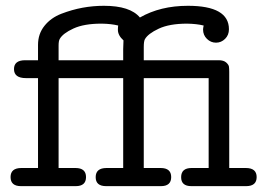

<svg xmlns="http://www.w3.org/2000/svg" viewBox="-20 -636 915 656"><path d="M53.2 -62H109.9V-369.1H68.8Q27.8 -369.1 27.8 -399.9Q27.8 -429.7 64.9 -430.2H109.9V-482.9Q109.9 -520 131.8 -547.6Q153.8 -575.2 189.9 -589.1Q226.1 -603 262 -609.6Q297.9 -616.2 335 -616.2Q424.8 -616.2 458 -576.2Q527.8 -616.2 622.1 -616.2Q762.2 -616.2 762.2 -536.1Q762.2 -516.1 749 -503.2Q735.8 -490.2 718 -490.2Q700.2 -490.2 687 -503.2Q673.8 -516.1 673.8 -535.2Q673.8 -539.1 675.8 -548.8Q651.9 -554.7 619.1 -555.2Q559.1 -555.2 522.5 -538.1Q485.8 -521 475.1 -502Q471.2 -495.1 471.2 -475.1V-430.2H727.1Q744.1 -430.2 752.7 -422.6Q761.2 -415 762.2 -408.4Q763.2 -401.9 763.2 -390.1V-62H819.8Q856.9 -62 856.9 -31Q856.9 0 820.8 0H633.8Q598.6 0 598.9 -31Q599.1 -62 634.8 -62H692.9V-369.1H471.2V-62H528.8Q564.9 -62 564.9 -31Q564.9 0 529.8 0H342.8Q306.6 0 306.9 -31Q307.1 -62 344.2 -62H400.9V-369.1H180.2V-62H237.8Q273.9 -62 273.9 -31Q273.9 0 238.8 0H51.8Q16.1 0 16.1 -31Q16.1 -62 53.2 -62ZM180.2 -430.2H400.9V-467.8L401.9 -498Q382.8 -515.1 382.8 -534.2Q382.8 -543 383.8 -548.8Q359.9 -554.7 328.1 -555.2H326.2Q267.1 -555.2 231 -538.6Q194.8 -522 184.1 -502.9Q180.2 -496.1 180.2 -481Z"/></svg>

Font: CMU Typewriter Text Variable Width
Style: Medium
Weight: 500
Version: Version 0.7.0